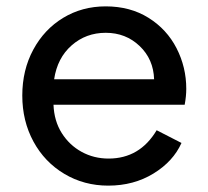

<svg xmlns="http://www.w3.org/2000/svg" viewBox="-20 -571 654 603"><path d="M50 -271Q50 -351 84.5 -415Q119 -479 178.5 -515Q238 -551 312 -551Q389 -551 446.5 -515Q504 -479 534.5 -419.5Q565 -360 565 -292Q565 -269 560 -242H148Q150 -191 174 -153Q198 -115 236.5 -94Q275 -73 321 -73Q419 -73 472 -162L550 -122Q524 -64 462 -26Q400 12 320 12Q244 12 182 -25Q120 -62 85 -126.5Q50 -191 50 -271ZM464 -322Q462 -385 418.5 -426.5Q375 -468 312 -468Q250 -468 205 -428.5Q160 -389 150 -322Z"/></svg>

Font: Eudoxus Sans Medium
Style: Regular
Weight: 500
Designer: Stijn de Vries
Foundry: tokotype
Version: Version 2.005